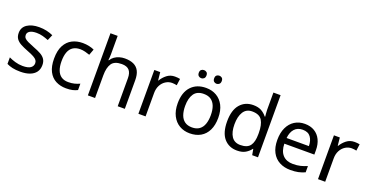

<svg xmlns="http://www.w3.org/2000/svg" viewBox="-31 -1478 4249 2207"><g transform="rotate(20 2093.5 -375.0)"><path d="M434 -148Q434 -96 408 -61Q382 -26 334 -8Q286 10 220 10Q164 10 123.5 1Q83 -8 52 -24V-104Q84 -88 129.5 -74.5Q175 -61 222 -61Q289 -61 319 -82.5Q349 -104 349 -140Q349 -160 338 -176Q327 -192 298.5 -208Q270 -224 217 -244Q165 -264 128 -284Q91 -304 71 -332Q51 -360 51 -404Q51 -472 106.5 -509Q162 -546 252 -546Q301 -546 343.5 -536.5Q386 -527 423 -510L393 -440Q359 -454 322 -464Q285 -474 246 -474Q192 -474 163.5 -456.5Q135 -439 135 -409Q135 -387 148 -371.5Q161 -356 191.5 -341.5Q222 -327 273 -307Q324 -288 360 -268Q396 -248 415 -219.5Q434 -191 434 -148Z M779 10Q708 10 652.5 -19Q597 -48 565.5 -109Q534 -170 534 -265Q534 -364 567 -426Q600 -488 656.5 -517Q713 -546 785 -546Q826 -546 864 -537.5Q902 -529 926 -517L899 -444Q875 -453 843 -461Q811 -469 783 -469Q729 -469 694 -446Q659 -423 642 -378Q625 -333 625 -266Q625 -202 642 -157Q659 -112 693 -89Q727 -66 778 -66Q822 -66 855.5 -75Q889 -84 917 -97V-19Q890 -5 857.5 2.5Q825 10 779 10Z M1132 -537Q1132 -518 1130.5 -498Q1129 -478 1127 -462H1133Q1150 -490 1176 -508Q1202 -526 1234 -535.5Q1266 -545 1300 -545Q1365 -545 1408.5 -524.5Q1452 -504 1474 -461Q1496 -418 1496 -349V0H1409V-343Q1409 -408 1380 -440Q1351 -472 1289 -472Q1199 -472 1165.5 -421.5Q1132 -371 1132 -277V0H1044V-760H1132Z M1912 -546Q1927 -546 1944.5 -544.5Q1962 -543 1975 -540L1964 -459Q1951 -462 1935.5 -464Q1920 -466 1906 -466Q1865 -466 1829 -443.5Q1793 -421 1771.5 -380.5Q1750 -340 1750 -286V0H1662V-536H1734L1744 -438H1748Q1774 -482 1815 -514Q1856 -546 1912 -546Z M2541 -269Q2541 -180 2510.5 -117.5Q2480 -55 2424 -22.5Q2368 10 2291 10Q2220 10 2164.5 -22.5Q2109 -55 2077 -117.5Q2045 -180 2045 -269Q2045 -402 2112 -474Q2179 -546 2294 -546Q2367 -546 2422.5 -513.5Q2478 -481 2509.5 -419.5Q2541 -358 2541 -269ZM2136 -269Q2136 -206 2152.5 -159.5Q2169 -113 2204 -88Q2239 -63 2293 -63Q2347 -63 2382 -88Q2417 -113 2433.5 -159.5Q2450 -206 2450 -269Q2450 -333 2433 -378Q2416 -423 2381.5 -447.5Q2347 -472 2292 -472Q2210 -472 2173 -418Q2136 -364 2136 -269ZM2153 -681Q2153 -707 2167 -718.5Q2181 -730 2200 -730Q2219 -730 2233 -718.5Q2247 -707 2247 -681Q2247 -656 2233 -643.5Q2219 -631 2200 -631Q2181 -631 2167 -643.5Q2153 -656 2153 -681ZM2341 -681Q2341 -707 2354.5 -718.5Q2368 -730 2387 -730Q2406 -730 2420 -718.5Q2434 -707 2434 -681Q2434 -656 2420 -643.5Q2406 -631 2387 -631Q2368 -631 2354.5 -643.5Q2341 -656 2341 -681Z M2870 10Q2770 10 2710 -59.5Q2650 -129 2650 -267Q2650 -405 2710.5 -475.5Q2771 -546 2871 -546Q2933 -546 2972.5 -523Q3012 -500 3037 -467H3043Q3042 -480 3039.5 -505.5Q3037 -531 3037 -546V-760H3125V0H3054L3041 -72H3037Q3013 -38 2973 -14Q2933 10 2870 10ZM2884 -63Q2969 -63 3003.5 -109.5Q3038 -156 3038 -250V-266Q3038 -366 3005 -419.5Q2972 -473 2883 -473Q2812 -473 2776.5 -416.5Q2741 -360 2741 -265Q2741 -169 2776.5 -116Q2812 -63 2884 -63Z M3502 -546Q3571 -546 3620.5 -516Q3670 -486 3696.5 -431.5Q3723 -377 3723 -304V-251H3356Q3358 -160 3402.5 -112.5Q3447 -65 3527 -65Q3578 -65 3617.5 -74.5Q3657 -84 3699 -102V-25Q3658 -7 3618 1.5Q3578 10 3523 10Q3447 10 3388.5 -21Q3330 -52 3297.5 -113.5Q3265 -175 3265 -264Q3265 -352 3294.5 -415Q3324 -478 3377.5 -512Q3431 -546 3502 -546ZM3501 -474Q3438 -474 3401.5 -433.5Q3365 -393 3358 -321H3631Q3630 -389 3599 -431.5Q3568 -474 3501 -474Z M4109 -546Q4124 -546 4141.5 -544.5Q4159 -543 4172 -540L4161 -459Q4148 -462 4132.5 -464Q4117 -466 4103 -466Q4062 -466 4026 -443.5Q3990 -421 3968.5 -380.5Q3947 -340 3947 -286V0H3859V-536H3931L3941 -438H3945Q3971 -482 4012 -514Q4053 -546 4109 -546Z"/></g></svg>

Font: Noto Sans Cherokee
Style: Regular
Weight: 400
Designer: Monotype Design Team
Foundry: Monotype Imaging Inc.
Version: Version 2.001